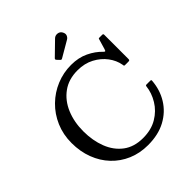

<svg xmlns="http://www.w3.org/2000/svg" viewBox="-260 -1150 1329 1329"><g transform="rotate(-45 405.0 -485.0)"><path d="M55 -375C55 -319.3 63.9 -268 81.8 -221C99.6 -174 124.8 -133.2 157.5 -98.8C190.2 -64.2 228.8 -37.5 273.2 -18.5C317.8 0.5 366.7 10 420 10C487 10 544.7 -3 593 -29C641.3 -55 679.3 -90.5 707 -135.5C734.7 -180.5 750.5 -231.3 754.5 -288C754.8 -292.7 751.3 -295 744 -295H709C702.7 -295 699.3 -292.3 699 -287C694.7 -247.3 681.4 -209.2 659.2 -172.8C637.1 -136.2 606.8 -106.5 568.2 -83.5C529.8 -60.5 483.7 -49 430 -49C372 -49 323.8 -63.5 285.2 -92.5C246.8 -121.5 217.9 -160.7 198.8 -210C179.6 -259.3 170 -314.3 170 -375C170 -435.7 180.4 -490.8 201.2 -540.2C222.1 -589.8 252.6 -629.1 292.8 -658.2C332.9 -687.4 382 -702 440 -702C485.7 -702 526.1 -692.7 561.2 -674C596.4 -655.3 624.9 -631.3 646.8 -602C668.6 -572.7 682.3 -541.8 688 -509.5C689 -504.2 689.7 -500.4 690 -498.2C690.3 -496.1 693.7 -495 700 -495H730.5C736.2 -495 740 -495.8 742 -497.5C744 -499.2 745 -502.7 745 -508V-745.5C745 -751.8 741.7 -755 735 -755H708C703.3 -755 700.7 -754.4 700 -753.2C699.3 -752.1 698.5 -749.7 697.5 -746L676.5 -674.5C673.8 -665.2 671.2 -660.2 668.5 -659.5C665.8 -658.8 662 -661.2 657 -666.5C631.7 -693.2 600.4 -715.4 563.2 -733.2C526.1 -751.1 483.3 -760 435 -760C384.3 -760 336.2 -750.5 290.5 -731.5C244.8 -712.5 204.3 -685.8 169 -651.2C133.7 -616.8 105.8 -576 85.5 -529C65.2 -482 55 -430.7 55 -375ZM405.5 -838.5C409.2 -834.5 412.2 -832.6 414.8 -832.8C417.2 -832.9 420.7 -834.3 425 -837L539 -903.5C547.7 -908.5 553.9 -916.1 557.8 -926.2C561.6 -936.4 559.8 -947.7 552.5 -960C545.8 -971.7 535.5 -978.2 521.5 -979.8C507.5 -981.2 495.8 -977.3 486.5 -968L388.5 -872.5C383.2 -867.5 383.2 -862.2 388.5 -856.5Z"/></g></svg>

Font: Besley*
Style: Regular
Weight: 400
Designer: Owen Earl
Foundry: indestructible type*
Version: Version 3.000; ttfautohint (v1.8.3)